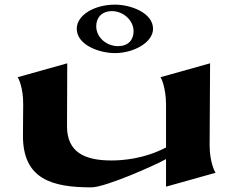

<svg xmlns="http://www.w3.org/2000/svg" viewBox="-20 -793 1015 828"><path d="M884 -166 886 -520 672 -460C675 -458 696 -414 696 -342V-157C602 -108 510 -101 460 -101C345 -101 269 -137 269 -248L270 -520L56 -460C59 -458 81 -414 80 -342L79 -209C78 -20 205 15 374 15C434 15 651 -81 696 -107V12L910 -48C907 -50 884 -94 884 -166ZM476 -564C555 -564 640 -609 640 -669C640 -737 545 -773 476 -773C387 -773 311 -728 311 -669C311 -600 406 -564 476 -564ZM489 -594C441 -594 395 -630 395 -680C395 -717 419 -745 463 -745C510 -745 556 -707 556 -658C556 -620 532 -594 489 -594Z"/></svg>

Font: Coconat
Style: Bold
Weight: 900
Width: 8
Designer: Sara Lavazza
Foundry: Collletttivo
Version: Version 1.000;Glyphs 3.2 (3217)